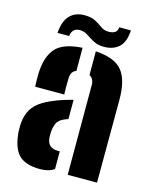

<svg xmlns="http://www.w3.org/2000/svg" viewBox="-116 -839 733 924"><g transform="rotate(15 251.0 -377.5)"><path d="M48.5 -369Q48 -375 47.5 -395.5Q47 -416 47.5 -436Q51 -520 88.5 -561.8Q126 -603.5 220.5 -609V-494Q195.5 -485 193.5 -453Q193 -447.5 192.8 -428.2Q192.5 -409 192.8 -390.5Q193 -372 193.5 -369ZM309.5 0V-446Q309.5 -479.5 286.5 -490.5V-609Q383.5 -603 420.2 -556.2Q457 -509.5 456.5 -412L455.5 0ZM27.5 -137Q27 -145.5 27 -159Q27 -172.5 27.5 -180Q31 -221 47.5 -249.8Q64 -278.5 98.8 -300Q133.5 -321.5 191.5 -341Q205.5 -345.5 218.2 -349Q231 -352.5 243.5 -356V-260Q240 -259 236.5 -257.5Q233 -256 229.5 -255Q198 -243 189 -222.8Q180 -202.5 178.5 -180Q178 -167.5 178 -163Q178 -158.5 178.5 -148Q183 -99 235.5 -99Q241 -99 243.5 -99.5V-11.5Q218 8 172.5 8Q102 8 68.2 -24.5Q34.5 -57 27.5 -137ZM365.5 -750H423.5Q420.5 -691 392 -665.5Q363.5 -640 318.5 -640Q286.5 -640 265 -652Q243.5 -664 225.5 -676Q207.5 -688 186.5 -688Q148 -688 143.5 -647H85.5Q89.5 -706.5 116.8 -734.8Q144 -763 189.5 -763Q224.5 -763 245.5 -751.2Q266.5 -739.5 282.8 -727.8Q299 -716 320.5 -716Q364 -716 365.5 -750Z"/></g></svg>

Font: Big Shoulders Stencil Text Black
Style: Regular
Weight: 900
Designer: Patric King
Foundry: XO Type Co
Version: Version 1.000